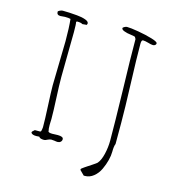

<svg xmlns="http://www.w3.org/2000/svg" viewBox="-115 -759 876 976"><g transform="rotate(15 322.5 -270.5)"><path d="M392.1 98.1 392.6 100.1 415.5 123H422.4Q446.3 123 467 106.4Q487.8 89.8 500 63.5Q511.7 38.6 518.1 13.4Q524.4 -11.7 524.4 -32.2Q524.4 -61 530.3 -74.2V-184.1Q530.3 -259.3 525.4 -391.1Q520.5 -522.9 520.5 -599.1Q520.5 -619.1 529.3 -619.1Q540 -619.1 556.6 -614.3Q574.2 -608.9 583.5 -608.9Q589.8 -608.9 594.7 -612.5Q599.6 -616.2 599.6 -622.1Q599.6 -630.4 567.1 -640.1Q534.7 -649.9 493.4 -657Q452.1 -664.1 432.6 -664.1Q427.7 -664.1 419.7 -659.9Q411.6 -655.8 411.6 -651.9Q411.6 -644 426.3 -638.7Q441.9 -632.8 460.4 -630.9Q480.5 -627.9 484.4 -626L490.2 -615.2Q490.2 -518.6 495.1 -349.6Q499.5 -172.4 499.5 -84Q499.5 -48.3 491 -12.2Q482.4 23.9 467.3 41Q464.4 44.4 444.3 57.6L421.9 72.3L408.2 81.5Q391.6 92.3 391.6 96.2ZM173.8 0Q180.2 0 190.9 -5.9Q202.6 -11.2 209.5 -11.2Q215.3 -11.2 226.1 -9.8Q235.8 -7.8 242.7 -7.8Q252 -7.8 258.3 -13.4Q264.6 -19 264.6 -27.8Q264.6 -42 234.9 -42Q226.6 -42 220.2 -41.5Q213.9 -41 205.6 -41Q183.6 -41 183.6 -50.8L184.6 -53.2Q181.6 -57.6 181.6 -81.1Q181.6 -91.8 182.1 -99.1L182.6 -111.8Q182.6 -153.3 179.2 -221.7Q175.8 -289.6 175.8 -331.1Q175.8 -370.6 177.2 -450.2Q178.7 -529.3 178.7 -568.8Q178.7 -613.3 175.8 -622.1L180.7 -625Q201.7 -625 209.5 -619.1L232.4 -621.1Q234.9 -627 234.9 -628.9Q234.9 -639.6 217.3 -646Q197.3 -653.3 171.4 -655.3Q128.4 -659.2 95.7 -659.2Q89.4 -659.2 80.6 -655Q71.8 -650.9 71.8 -647Q71.8 -629.9 90.8 -629.9L103 -630.9L114.7 -631.8Q135.3 -631.8 144.5 -628.9Q149.4 -583.5 149.4 -513.2Q149.4 -483.4 147 -397Q144.5 -310.1 144.5 -279.8Q144.5 -247.6 148.4 -170.4Q151.9 -102.5 151.9 -61Q151.9 -57.6 150.4 -49.3Q148.4 -42 148.4 -40L144.5 -36.1H115.7L109.9 -30.8Q105.5 -27.8 104 -25.4Q102.5 -22.9 102.5 -19Q108.4 -8.8 129.9 -8.8Q134.3 -8.8 138.2 -9.3Q141.6 -9.8 146.5 -9.8Q150.4 0 173.8 0Z"/></g></svg>

Font: Amatica SC
Style: Regular
Weight: 400
Designer: Vernon Adams, Ben Nathan
Foundry: newtypography
Version: Version 2.001